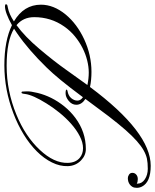

<svg xmlns="http://www.w3.org/2000/svg" viewBox="-43 -794 728 902"><g transform="rotate(-90 321.0 -343.0)"><path d="M363.3 -284.2Q150.9 1 -6.8 1Q-83.5 1 -104.5 -40Q-110.4 -51.8 -110.4 -64.2Q-110.4 -76.7 -106 -84.5Q-101.6 -92.3 -94.7 -97.2Q-82.5 -106.4 -64.5 -106.4Q-57.1 -106.4 -48.6 -101.1Q-40 -95.7 -40 -85Q-40 -74.2 -48.3 -66.9Q-56.6 -59.6 -69.6 -59.6Q-82.5 -59.6 -90.8 -64.5V-62Q-90.8 -40 -70.1 -26.4Q-49.3 -12.7 -20.8 -12.7Q7.8 -12.7 26.9 -16.8Q45.9 -21 66.2 -32.5Q86.4 -43.9 109.6 -64.5Q132.8 -85 161.4 -117.4Q189.9 -149.9 225.6 -196.3L307.1 -305.7Q279.8 -323.7 279.8 -348.6Q279.8 -369.6 298.8 -384.8Q316.4 -398.9 333.7 -398.9Q351.1 -398.9 351.1 -394Q351.1 -391.6 345.2 -390.1Q322.3 -386.2 310.8 -372.3Q299.3 -358.4 299.3 -343.3Q299.3 -328.1 315.4 -317.4L322.3 -326.7Q402.3 -434.6 454.1 -487.3Q537.6 -573.2 617.2 -627.9L637.2 -641.1Q580.6 -675.8 462.9 -675.8Q344.7 -675.8 233.4 -629.9Q131.8 -588.4 67.9 -520Q4.9 -453.1 6.8 -388.2Q7.8 -351.6 30.3 -332.5Q48.8 -316.9 75.7 -316.9Q102.5 -316.9 132.6 -332.5Q162.6 -348.1 190.4 -372.8Q218.3 -397.5 242.9 -428Q267.6 -458.5 286.1 -488.8Q326.2 -553.2 330.6 -589.4Q332 -606 336.7 -606Q341.3 -606 341.8 -602.3Q342.3 -598.6 342.8 -580.6Q343.3 -562.5 335.4 -530.3Q327.6 -498 311.8 -466.1Q295.9 -434.1 272.2 -404.8Q248.5 -375.5 218.3 -353Q151.9 -303.7 71.8 -303.7Q42 -303.7 18.6 -326.2Q-7.3 -351.1 -8.5 -388.2Q-9.8 -425.3 8.8 -462.9Q27.3 -500.5 60.8 -533.9Q94.2 -567.4 139.9 -595.5Q185.5 -623.5 238.3 -643.6Q349.6 -686.5 465.1 -686.5Q580.6 -686.5 653.8 -650.9Q712.9 -683.6 742.2 -683.6Q751.5 -683.6 751.7 -679.7Q752 -675.8 749.8 -673.8Q747.6 -671.9 735.4 -669.9Q706.5 -664.6 671.4 -641.6Q750 -595.2 750 -514.6Q750 -455.1 704.1 -398.9Q659.7 -345.2 587.4 -311.5Q513.2 -277.3 434.6 -277.3Q396 -277.3 363.3 -284.2ZM372.6 -296.4Q403.3 -290 430.9 -290Q458.5 -290 488 -297.4Q517.6 -304.7 546.1 -319.1Q574.7 -333.5 601.1 -355Q627.4 -376.5 647.5 -405.3Q691.4 -467.8 691.4 -546.4Q691.4 -598.1 653.8 -629.4Q600.1 -590.3 542 -521.5Q483.9 -452.6 445.3 -397.9Z"/></g></svg>

Font: Pinyon Script
Style: Regular
Weight: 400
Designer: Nicole Fally
Foundry: Nicole Fally
Version: Version 1.005